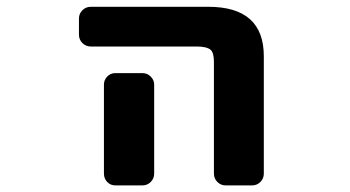

<svg xmlns="http://www.w3.org/2000/svg" viewBox="-20 -569 1040 571"><path d="M651.4 -17.6Q636.7 -17.6 626.5 -27.8Q616.2 -38.1 616.2 -52.7V-384.8Q616.2 -412.1 606.4 -420.9Q594.7 -430.7 564.5 -430.7H250Q235.4 -430.7 225.1 -440.9Q214.8 -451.2 214.8 -465.8V-513.7Q214.8 -528.3 225.1 -538.6Q235.4 -548.8 250 -548.8H599.6Q764.6 -548.8 764.6 -401.4V-52.7Q764.6 -38.1 754.4 -27.8Q744.1 -17.6 729.5 -17.6ZM323.2 -17.6Q308.6 -17.6 298.8 -27.8Q289.1 -38.1 289.1 -52.7V-317.4Q289.1 -331.1 298.8 -341.3Q308.6 -351.6 323.2 -351.6H403.3Q418 -351.6 428.2 -341.3Q438.5 -331.1 438.5 -317.4V-52.7Q438.5 -38.1 428.2 -27.8Q418 -17.6 403.3 -17.6Z"/></svg>

Font: Rounded-L Mgen+ 1mn bold
Style: Bold
Weight: 700
Designer: [Source Han Sans]
Ryoko NISHIZUKA  (kana & ideographs); Paul D. Hunt (Latin, Greek & Cyrillic); Wenlong ZHANG  (bopomofo
Version: Version 1.059.20150602